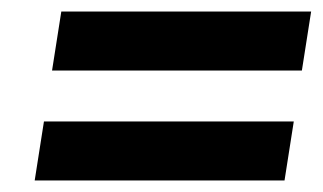

<svg xmlns="http://www.w3.org/2000/svg" viewBox="-20 -450 558 332"><path d="M40 -138H472L488 -240H56ZM70 -328H502L518 -430H86Z"/></svg>

Font: Charger Sport
Style: BlkNrwObl
Weight: 900
Designer: Jasper
Foundry: Cannot Into Space Fonts
Version: Version 1.1